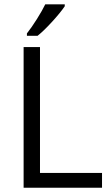

<svg xmlns="http://www.w3.org/2000/svg" viewBox="-20 -885 522 905"><path d="M91.3 0V-663.1H168.5V-69.8H460.9V0ZM106.9 -727.5Q128.9 -755.4 154.1 -795.4Q179.2 -835.4 193.4 -864.7H285.2V-855.5Q265.1 -825.7 225.8 -782.7Q186.5 -739.7 157.2 -716.3H106.9Z"/></svg>

Font: Bpm'online Open Sans
Style: Regular
Weight: 400
Foundry: Ascender Corporation
Version: Version 1.10